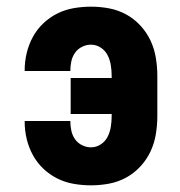

<svg xmlns="http://www.w3.org/2000/svg" viewBox="-20 -548 540 576"><path d="M253 8Q227 8 201 3.5Q175 -1 152 -12.5Q129 -24 110 -42Q91 -60 78.5 -83Q66 -106 60 -131.5Q54 -157 54 -183V-185H191V-184Q191 -170 194 -156Q197 -142 205 -130.5Q213 -119 226 -112.5Q239 -106 253 -106Q269 -106 282.5 -115Q296 -124 303 -138Q310 -152 312.5 -168Q315 -184 315 -200V-206H192V-314H315V-320Q315 -336 312.5 -352Q310 -368 303 -382Q296 -396 282.5 -405Q269 -414 253 -414Q239 -414 226 -407.5Q213 -401 205 -389.5Q197 -378 194 -364Q191 -350 191 -336V-335H54V-337Q54 -363 60 -388.5Q66 -414 78.5 -437Q91 -460 110 -478Q129 -496 152 -507.5Q175 -519 201 -523.5Q227 -528 253 -528Q280 -528 307 -523Q334 -518 358 -505Q382 -492 401 -471.5Q420 -451 431.5 -426.5Q443 -402 447.5 -374.5Q452 -347 452 -320V-200Q452 -173 447.5 -145.5Q443 -118 431.5 -93.5Q420 -69 401 -48.5Q382 -28 358 -15Q334 -2 307 3Q280 8 253 8Z"/></svg>

Font: Iosevka SS18 Heavy
Style: Regular
Weight: 900
Monospace: yes
Designer: Belleve Invis
Foundry: Belleve Invis
Version: Version 25.1.1; ttfautohint (v1.8.4)